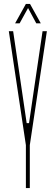

<svg xmlns="http://www.w3.org/2000/svg" viewBox="-20 -959 284 979"><path d="M112 0V-218V-219L25 -800H47L83 -556L116 -331H128L161 -556L197 -800H219L132 -219V-218V0ZM57 -840 112 -939H133L188 -840H165L123 -918L80 -840Z"/></svg>

Font: Big Shoulders Display SC Thin
Style: Regular
Weight: 100
Designer: Patric King
Foundry: XO Type Co
Version: Version 2.002